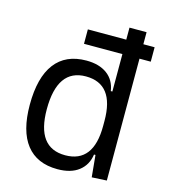

<svg xmlns="http://www.w3.org/2000/svg" viewBox="-111 -820 807 917"><g transform="rotate(15 293.0 -361.0)"><path d="M225.6 -601.6V-672.9H415.5V-732.4H500V-672.9H555.7V-601.6H500V1L426.3 4.9L416 -103H408.7Q401.4 -50.3 362.5 -20.3Q323.7 9.8 257.3 9.8Q155.8 9.8 103.3 -57.1Q50.8 -124 50.8 -253.9Q50.8 -388.7 103.5 -458Q156.2 -527.3 258.3 -527.3Q321.8 -527.3 360.8 -498.5Q399.9 -469.7 407.7 -416.5H415.5V-601.6ZM415.5 -246.1V-271.5Q415.5 -453.6 275.4 -453.6Q134.8 -453.6 134.8 -253.9Q134.8 -64 275.9 -64Q415.5 -64 415.5 -246.1Z"/></g></svg>

Font: Cascadia Mono SemiLight
Style: Regular
Weight: 350
Monospace: yes
Designer: Aaron Bell
Foundry: Saja Typeworks
Version: Version 2404.023; ttfautohint (v1.8.4)